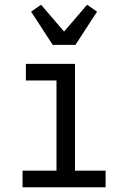

<svg xmlns="http://www.w3.org/2000/svg" viewBox="-20 -789 540 809"><path d="M75 0V-70H218V-450H89V-520H296V-70H425V0ZM202 -600 111 -740 153 -769 250 -656 347 -769 389 -740 298 -600Z"/></svg>

Font: Iosevka Curly Slab
Style: Regular
Weight: 400
Monospace: yes
Designer: Belleve Invis
Foundry: Belleve Invis
Version: Version 22.1.2; ttfautohint (v1.8.4)